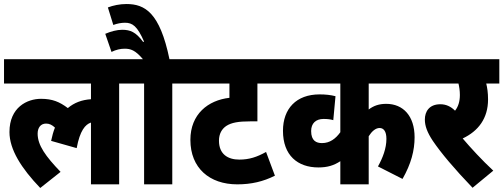

<svg xmlns="http://www.w3.org/2000/svg" viewBox="-20 -916 2501 954"><path d="M0 -501H432V-423C387 -420 349 -406 317 -379C276 -410 240 -425 184 -425C115 -425 27 -383 27 -260C27 -173 86 -80 180 18L281 -62C207 -139 167 -194 167 -252C167 -280 181 -302 209 -302C226 -302 239 -295 253 -282C245 -262 239 -240 234 -216L361 -180C377 -267 404 -298 432 -307V0H572V-501H647V-622H0Z M836 -501H911V-622H822C774 -854 700 -896 608 -896C575 -896 542 -889 516 -879L543 -792C562 -799 582 -803 601 -803C638 -803 662 -787 696 -709L691 -708C655 -757 627 -768 587 -768C561 -768 531 -760 503 -748L534 -658C556 -669 579 -674 599 -674C629 -674 652 -667 690 -622H634V-501H696V0H836Z M1370 -501V-622H898V-501H1120V-430C1014 -418 926 -349 926 -221C926 -81 1021 0 1159 0C1229 0 1288 -14 1346 -43L1302 -161C1257 -136 1219 -123 1169 -123C1112 -123 1068 -150 1068 -217C1068 -251 1082 -275 1104 -290C1130 -307 1165 -313 1223 -313H1259V-501Z M2080 -501V-622H1358V-501H1671V-259C1648 -227 1619 -205 1580 -205C1552 -205 1526 -216 1526 -265C1526 -303 1549 -325 1588 -325C1607 -325 1623 -323 1636 -319L1647 -438C1624 -444 1598 -447 1568 -447C1452 -447 1386 -376 1386 -266C1386 -144 1459 -84 1562 -84C1607 -84 1639 -94 1671 -115V0H1812V-239C1827 -263 1846 -280 1866 -280C1886 -280 1900 -264 1900 -226C1900 -179 1882 -132 1858 -89L1980 -27C2023 -102 2040 -169 2040 -234C2040 -340 1983 -400 1899 -400C1864 -400 1837 -391 1812 -372V-501Z M2431 -68C2374 -121 2319 -181 2279 -228C2357 -265 2405 -328 2405 -422C2405 -455 2401 -481 2396 -501H2461V-622H2067V-501H2258C2262 -485 2265 -465 2265 -444C2265 -412 2257 -386 2241 -366C2220 -387 2196 -398 2168 -398C2112 -398 2091 -361 2091 -322C2091 -290 2103 -258 2130 -217C2172 -155 2237 -78 2328 17Z"/></svg>

Font: Noto Sans Devanagari UI Condensed ExtraBold
Style: Regular
Weight: 800
Width: 3
Designer: Jelle Bosma - Monotype Design Team
Foundry: Monotype Imaging Inc.
Version: Version 2.004